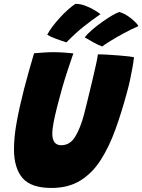

<svg xmlns="http://www.w3.org/2000/svg" viewBox="-20 -940 723 975"><path d="M241.5 14.5Q137.5 14.5 94.2 -36.2Q51 -87 51 -182.5Q51 -245 65 -321.5Q79 -398 102.5 -489.5Q113.5 -532 126.2 -577Q139 -622 153 -669.5Q176.5 -671.5 201.5 -673.2Q226.5 -675 248 -675Q276 -675 303.2 -673.2Q330.5 -671.5 352.5 -669Q340 -633 324.5 -586.2Q309 -539.5 295 -490.5Q282 -444.5 270.8 -400.2Q259.5 -356 252.5 -320Q245.5 -284 245.5 -262.5Q245.5 -202.5 291 -202.5Q335.5 -202.5 361.8 -245.8Q388 -289 406 -356Q411 -375.5 419 -407.8Q427 -440 436.2 -478.2Q445.5 -516.5 454.2 -553.8Q463 -591 469.2 -620.2Q475.5 -649.5 477 -664Q499.5 -664 528.5 -662.2Q557.5 -660.5 586 -658.2Q614.5 -656 635 -653.5Q655.5 -651 660.5 -649.5Q657.5 -623.5 652.2 -594Q647 -564.5 640.2 -533.2Q633.5 -502 624.5 -470Q597.5 -369.5 565.8 -281.8Q534 -194 491.2 -127.2Q448.5 -60.5 387.8 -23Q327 14.5 241.5 14.5ZM363 -920.5Q389 -920.5 415 -910.2Q441 -900 461.2 -887.8Q481.5 -875.5 490 -868Q466.5 -851.5 445 -835.8Q423.5 -820 403 -803.5Q382.5 -787 361.5 -767.8Q340.5 -748.5 317.5 -725Q292.5 -732.5 263 -743.5Q233.5 -754.5 220 -763.5Q229 -782 246 -804.5Q263 -827 283.5 -849.5Q304 -872 325 -890.8Q346 -909.5 363 -920.5ZM586 -879Q609 -872.5 629.5 -858.5Q650 -844.5 664.5 -830.2Q679 -816 683 -807.5Q647.5 -792 609.5 -771.5Q571.5 -751 541.5 -732.5Q511.5 -714 499 -704Q483 -709 456 -724Q429 -739 410 -750.5Q423.5 -767.5 446.8 -787.8Q470 -808 496.8 -827Q523.5 -846 547.2 -860.2Q571 -874.5 586 -879Z"/></svg>

Font: Grandstander Thin ExtraBold
Style: Italic
Weight: 800
Italic angle: -15°
Version: Version 1.200